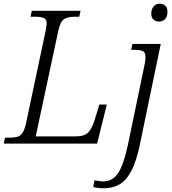

<svg xmlns="http://www.w3.org/2000/svg" viewBox="-37 -772 926 1032"><path d="M-17 0 -10 -32H12Q38 -32 55 -36.5Q72 -41 83 -56.5Q94 -72 102 -105L208 -605Q210 -617 212 -628Q214 -639 214 -646Q214 -669 198 -675.5Q182 -682 154 -682H127L134 -714H396L389 -682H362Q327 -682 307 -669Q287 -656 276 -605L155 -39H370Q417 -39 437.5 -60.5Q458 -82 472 -128L497 -210H537L485 0ZM818 -656Q800 -656 788 -666.5Q776 -677 776 -698Q776 -722 788.5 -737Q801 -752 821 -752Q839 -752 851 -741.5Q863 -731 863 -710Q863 -680 849 -668Q835 -656 818 -656ZM519 240Q503 240 488.5 238Q474 236 464 233L471 197Q480 199 493 201Q506 203 518 203Q568 203 597.5 159Q627 115 650 9L741 -429Q743 -437 744 -446.5Q745 -456 745 -464Q745 -490 731.5 -497Q718 -504 685 -504H668L675 -536H827L714 9Q695 98 668 148.5Q641 199 604.5 219.5Q568 240 519 240Z"/></svg>

Font: Noto Serif Light
Style: Italic
Weight: 300
Italic angle: -12°
Designer: Monotype Design Team
Foundry: Monotype Imaging Inc.
Version: Version 2.013